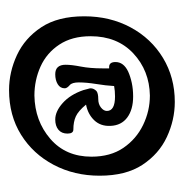

<svg xmlns="http://www.w3.org/2000/svg" viewBox="-11 -709 406 424"><g transform="rotate(90 192.0 -497.0)"><path d="M179 -314Q139 -314 101.5 -331.5Q64 -349 40 -385.5Q16 -422 16 -480Q16 -537 40.5 -582.5Q65 -628 108 -654Q151 -680 205 -680Q245 -680 282.5 -662.5Q320 -645 344 -608.5Q368 -572 368 -514Q368 -458 344 -412.5Q320 -367 277.5 -340.5Q235 -314 179 -314ZM191 -370Q247 -371 286.5 -405Q326 -439 326 -496Q326 -538 306.5 -566.5Q287 -595 256 -610Q225 -625 191 -625Q136 -624 98 -588.5Q60 -553 60 -494Q60 -453 78.5 -425Q97 -397 127 -383.5Q157 -370 191 -370ZM144 -416Q123 -416 123 -439Q123 -452 127 -472.5Q131 -493 131 -521V-535H128Q117 -535 117 -549Q117 -567 138 -577Q149 -582 163 -585Q177 -588 193 -588Q222 -588 239.5 -575Q257 -562 258 -538Q259 -516 245.5 -502Q232 -488 211 -484Q225 -467 237 -461.5Q249 -456 266 -456Q275 -456 275 -443Q275 -430 266.5 -423Q258 -416 244 -416Q226 -416 207.5 -432.5Q189 -449 179 -478Q178 -483 176.5 -487.5Q175 -492 175 -494Q175 -501 181 -507Q186 -511 199 -511Q210 -511 217.5 -517Q225 -523 225 -530Q225 -548 193 -548Q187 -548 181 -547.5Q175 -547 170 -546Q169 -528 165.5 -506.5Q162 -485 162 -468Q162 -453 168 -448Q175 -442 175 -437Q175 -427 166 -421.5Q157 -416 144 -416Z"/></g></svg>

Font: Akaya Kanadaka
Style: Regular
Weight: 400
Designer: Vaishnavi Murthy Yerkadithaya, Juan Luis Blanco Aristondo
Version: Version 1.002; ttfautohint (v1.8.3)